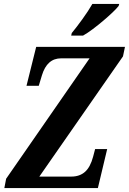

<svg xmlns="http://www.w3.org/2000/svg" viewBox="-20 -951 652 971"><path d="M2 0 11 -47 433 -656H289Q218 -656 192 -570L176 -517H114L163 -714H612L602 -666L179 -58H341Q383 -58 410 -82Q437 -106 451 -159L461 -197H522L475 0ZM340 -771 343 -784Q367 -813 397 -854.5Q427 -896 447 -931H583L580 -921Q570 -908 549 -888Q528 -868 502 -846Q476 -824 449.5 -804Q423 -784 400 -771Z"/></svg>

Font: Noto Serif ExtraCondensed
Style: Bold Italic
Weight: 700
Width: 2
Italic angle: -12°
Designer: Monotype Design Team
Foundry: Monotype Imaging Inc.
Version: Version 2.013; ttfautohint (v1.8.4.7-5d5b)